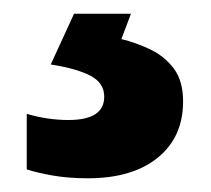

<svg xmlns="http://www.w3.org/2000/svg" viewBox="-20 -20 307 280"><path d="M247 128Q247 180 210 210Q173 240 108 240Q80 240 57 236Q34 232 19 227V146Q49 155 80 155Q132 155 132 121Q132 101 112 90.5Q92 80 54 74L88 0H171L157 37Q178 42 199 52Q220 62 233.5 80Q247 98 247 128Z"/></svg>

Font: Noto Sans Oriya
Style: Bold
Weight: 700
Designer: Amélie Bonet and Sol Matas
Foundry: Google LLC
Version: Version 2.006; ttfautohint (v1.8.4.7-5d5b)